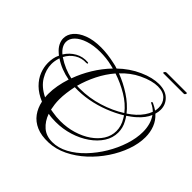

<svg xmlns="http://www.w3.org/2000/svg" viewBox="-254 -1166 1465 1465"><g transform="rotate(45 479.0 -433.0)"><path d="M473 74Q397 77 344 54Q291 31 260 -11.5Q229 -54 217 -111Q155 -137 115.5 -176Q76 -215 58 -261Q40 -307 40 -353Q40 -379 44.5 -403Q49 -427 60 -449L61 -451Q57 -454 53 -457Q49 -460 45 -464Q17 -488 3.5 -515Q-10 -542 -10 -568Q-10 -609 19.5 -644Q49 -679 106 -701Q163 -723 244 -723Q315 -723 398 -704Q409 -702 420 -699Q431 -696 441 -692Q476 -726 516 -753.5Q556 -781 599 -800Q643 -820 682 -829Q721 -838 753 -838Q825 -838 863.5 -800.5Q902 -763 902 -708Q902 -685 894 -658Q932 -624 950 -577.5Q968 -531 968 -478Q968 -408 941 -332.5Q914 -257 866.5 -186Q819 -115 756.5 -57.5Q694 0 621.5 35.5Q549 71 473 74ZM738 -503Q754 -514 768.5 -525Q783 -536 796 -548Q850 -599 870 -654Q847 -677 815 -692Q810 -695 810 -698Q810 -701 814 -703Q818 -705 823 -703Q838 -696 851 -688.5Q864 -681 876 -673Q878 -682 879 -691.5Q880 -701 880 -709Q880 -756 850 -787.5Q820 -819 761 -819Q731 -819 694.5 -809.5Q658 -800 614 -779Q576 -761 542.5 -735.5Q509 -710 480 -679Q554 -651 623 -606Q692 -561 738 -503ZM250 -395Q277 -470 320.5 -541.5Q364 -613 421 -672L397 -678Q362 -687 328.5 -690.5Q295 -694 264 -694Q193 -694 138.5 -676Q84 -658 54 -628.5Q24 -599 24 -563Q24 -541 36 -519Q48 -497 73 -476Q102 -523 149 -549.5Q196 -576 252 -571Q259 -570 259 -566Q259 -559 248 -559Q196 -562 154 -535.5Q112 -509 89 -464L92 -462Q166 -413 250 -395ZM354 -385Q453 -385 550 -415Q647 -445 723 -494Q678 -552 608 -593.5Q538 -635 462 -660Q412 -602 376.5 -531Q341 -460 321 -386Q329 -385 337.5 -385Q346 -385 354 -385ZM491 52Q555 52 618 18Q681 -16 736.5 -74Q792 -132 834.5 -203Q877 -274 901.5 -349.5Q926 -425 926 -493Q926 -534 916 -570Q906 -606 885 -635Q875 -610 856.5 -585.5Q838 -561 812 -538Q798 -525 781.5 -513Q765 -501 748 -489Q754 -481 759.5 -472Q765 -463 770 -454Q784 -429 790 -404.5Q796 -380 796 -356Q796 -298 763.5 -247.5Q731 -197 675 -158Q619 -119 548 -97Q477 -75 400 -75Q380 -75 359.5 -76.5Q339 -78 319 -82Q340 -22 382.5 15Q425 52 491 52ZM421 -105Q493 -105 557.5 -124.5Q622 -144 671.5 -178Q721 -212 749.5 -257Q778 -302 778 -354Q778 -380 770.5 -406.5Q763 -433 746 -460L734 -480Q675 -444 605.5 -417Q536 -390 462.5 -376.5Q389 -363 316 -366Q308 -328 303 -290Q298 -252 298 -217Q298 -190 301 -165Q304 -140 309 -117L332 -113Q355 -109 377 -107Q399 -105 421 -105ZM211 -151Q210 -160 209.5 -168.5Q209 -177 209 -187Q209 -231 217.5 -278Q226 -325 242 -374Q198 -382 156.5 -398Q115 -414 78 -439L76 -433Q65 -398 65 -365Q65 -306 99.5 -247.5Q134 -189 211 -151ZM718 -919Q715 -919 715 -923Q715 -928 720.5 -934Q726 -940 733 -940H952Q954 -940 954 -937Q954 -931 950.5 -925Q947 -919 939 -919Z"/></g></svg>

Font: Mea Culpa
Style: Regular
Weight: 400
Designer: Robert E. Leuschke
Foundry: Robert E. Leuschke
Version: Version 1.010; ttfautohint (v1.8.3)